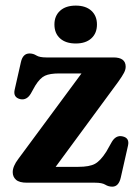

<svg xmlns="http://www.w3.org/2000/svg" viewBox="-20 -668 507 702"><path d="M412 -368.5 183.5 -58H266.5Q307 -58 327.2 -69Q347.5 -80 369 -114L389 -149.5Q404 -174.5 427.5 -169.5Q454.5 -164 448 -135.5L421.5 -18.5Q414 14.5 390.5 14.5Q376.5 14.5 364.8 7.2Q353 0 327.5 0H78.5Q50.5 0 38.5 -10.8Q26.5 -21.5 26.5 -38.5Q26.5 -60 47 -87L278 -399.5H196.5Q162.5 -399.5 144.5 -391.2Q126.5 -383 109 -355L92.5 -325.5Q77.5 -300.5 54 -305.5Q27.5 -312 33.5 -339.5L56.5 -441Q63.5 -472.5 88 -472.5Q101.5 -472.5 113 -465.2Q124.5 -458 149.5 -458H395Q439.5 -458 439.5 -424Q439.5 -413.5 433.2 -401.5Q427 -389.5 412 -368.5ZM257 -509Q220.5 -509 199.8 -527.5Q179 -546 179 -578.5Q179 -610 199.8 -628.8Q220.5 -647.5 257 -647.5Q293.5 -647.5 314 -628.8Q334.5 -610 334.5 -578.5Q334.5 -546.5 314 -527.8Q293.5 -509 257 -509Z"/></svg>

Font: Fraunces 72pt S100 SemiBold
Style: Regular
Weight: 600
Version: Version 1.000; ttfautohint (v1.8.3)